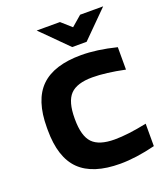

<svg xmlns="http://www.w3.org/2000/svg" viewBox="-129 -766 730 860"><g transform="rotate(-20 236.0 -335.5)"><path d="M42 -255.9Q42 -386.7 104.5 -447.8Q167 -508.8 296.9 -508.8Q371.1 -508.8 463.9 -485.8V-378.9Q373 -397.9 310.1 -397.9Q236.3 -397.9 204.6 -365Q172.9 -332 172.9 -252V-248Q172.9 -168 204.6 -135Q236.3 -102.1 310.1 -102.1Q373 -102.1 463.9 -121.1V-14.2Q371.1 8.8 296.9 8.8Q167 8.8 104.5 -52.2Q42 -113.3 42 -244.1ZM147.9 -680.2H258.8L306.2 -638.2L355 -680.2H464.8L340.8 -556.2H272Z"/></g></svg>

Font: LT Wave Text Bold
Style: Regular
Weight: 700
Designer: Daniel Lyons
Version: Version 2.5 (Glyphs App)